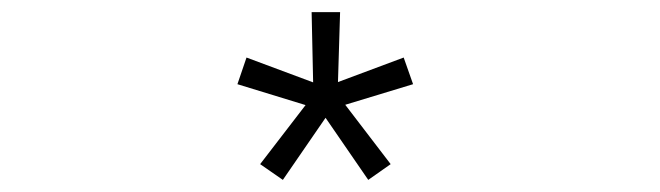

<svg xmlns="http://www.w3.org/2000/svg" viewBox="-20 -820 1090 317"><path d="M447 -523 409.5 -549 484.5 -646.5 372 -681 387 -725 497 -684 494.5 -800H541.5L538 -684.5L646.5 -725L662 -681L550 -647L625 -549L588 -523L517.5 -625.5Z"/></svg>

Font: League Mono Extended UltraLight
Style: Regular
Weight: 200
Width: 9
Designer: Tyler Finck
Foundry: The League of Moveable Type / Tyler Finck
Version: Version 2.210